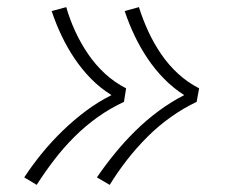

<svg xmlns="http://www.w3.org/2000/svg" viewBox="-20 -607 640 539"><path d="M288 -88 252 -109Q276 -144 303 -177Q330 -210 360.5 -240Q391 -270 425.5 -295.5Q460 -321 497 -340Q466 -360 440.5 -386Q415 -412 394.5 -442.5Q374 -473 358 -506.5Q342 -540 330 -576L370 -587Q381 -552 396.5 -518.5Q412 -485 432.5 -455Q453 -425 479.5 -400.5Q506 -376 539 -359L532 -321Q494 -303 459 -278Q424 -253 393.5 -222.5Q363 -192 336.5 -158Q310 -124 288 -88ZM83 -88 48 -109Q71 -144 98 -177Q125 -210 156 -240Q187 -270 221 -295.5Q255 -321 293 -340Q261 -360 235.5 -386Q210 -412 189.5 -442.5Q169 -473 153 -506.5Q137 -540 125 -576L166 -587Q176 -552 191.5 -518.5Q207 -485 227.5 -455Q248 -425 274.5 -400.5Q301 -376 334 -359L328 -321Q289 -303 254 -278Q219 -253 188.5 -222.5Q158 -192 132 -158Q106 -124 83 -88Z"/></svg>

Font: Iosevka SS04 XLt Ex
Style: Italic
Weight: 200
Width: 7
Italic angle: -9°
Monospace: yes
Designer: Belleve Invis
Foundry: Belleve Invis
Version: Version 19.0.0; ttfautohint (v1.8.4)